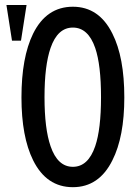

<svg xmlns="http://www.w3.org/2000/svg" viewBox="-20 -738 540 773"><path d="M480.5 -345.7Q480.5 -507.8 432.6 -602.5Q378.9 -710.9 273.4 -710.9Q167 -710.9 113.3 -602.5Q66.4 -506.8 66.4 -345.7Q66.4 -187.5 113.3 -92.8Q167 15.6 273.4 15.6Q378.9 15.6 432.6 -92.8Q480.5 -187.5 480.5 -345.7ZM386.7 -346.7Q386.7 -217.8 363.3 -149.4Q335 -66.4 273.4 -66.4Q211.9 -66.4 183.6 -149.4Q159.2 -219.7 159.2 -346.7Q159.2 -474.6 183.6 -544.9Q211.9 -627 273.4 -627Q335 -627 363.3 -544.9Q386.7 -476.6 386.7 -346.7ZM86.9 -717.8H5.9L28.3 -574.2H64.5Z"/></svg>

Font: GungsuhChe
Style: Regular
Weight: 400
Monospace: yes
Version: Version 2.21